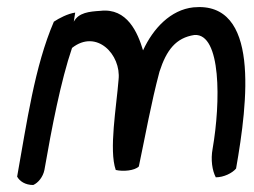

<svg xmlns="http://www.w3.org/2000/svg" viewBox="-20 -497 726 549"><path d="M29 8C36 21 52 32 75 32C89 26 103 9 107 -11C128 -132 154 -266 186 -360C256 -415 327 -341 319 -269C313 -192 291 -68 311 -11C332 -6 365 -9 377 -21C396 -111 412 -202 436 -292C456 -354 483 -389 536 -397C613 -402 611 -204 588 -72C582 -40 587 -9 597 10C620 10 644 -2 655 -15C689 -208 723 -494 533 -476C468 -469 418 -416 389 -353C374 -403 344 -475 267 -466C235 -464 205 -461 191 -435L195 -461C174 -458 149 -445 134 -435C79 -307 57 -148 29 8Z"/></svg>

Font: Snowfall
Style: Obl
Weight: 400
Designer: Jasper
Foundry: Cannot Into Space Fonts
Version: Version 0.9